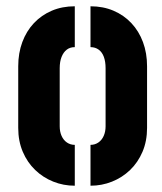

<svg xmlns="http://www.w3.org/2000/svg" viewBox="-20 -590 516 611"><path d="M218 1Q182 1 149.5 -12Q117 -25 92 -49Q67 -73 52.5 -107Q38 -141 38 -183V-379Q38 -421 51 -456Q64 -491 88 -516.5Q112 -542 145 -556Q178 -570 218 -570V-440Q203 -440 192.5 -432Q182 -424 176 -409Q170 -394 170 -373V-188Q170 -171 176 -157.5Q182 -144 193 -136.5Q204 -129 218 -129ZM268 1V-129Q282 -129 293 -136.5Q304 -144 310 -157.5Q316 -171 316 -188V-373Q316 -394 310.5 -409Q305 -424 294 -432Q283 -440 268 -440V-570Q308 -570 341 -556Q374 -542 398 -516.5Q422 -491 435 -456Q448 -421 448 -379V-183Q448 -141 433.5 -107Q419 -73 394 -49Q369 -25 336.5 -12Q304 1 268 1Z"/></svg>

Font: Stick No Bills ExtraBold
Style: Regular
Weight: 800
Version: Version 2.000